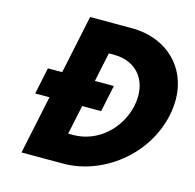

<svg xmlns="http://www.w3.org/2000/svg" viewBox="-117 -945 1083 1066"><g transform="rotate(15 424.5 -412.5)"><path d="M200.8 -489H118.8L86.7 -336H168.7L98 0H337C564 0 789.2 -172 839.8 -413C890.3 -653 736.5 -825 510.5 -825H271.5ZM388.8 -489 424.2 -657H453.2C593.2 -657 665.7 -550 636.6 -412C606.6 -274 489.3 -168 350.3 -168H321.3L356.7 -336H465.7L497.8 -489Z"/></g></svg>

Font: Hussar
Style: BdOblTwo
Weight: 700
Foundry: Cannot Into Space Fonts
Version: Version 2.00